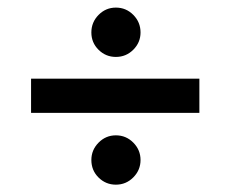

<svg xmlns="http://www.w3.org/2000/svg" viewBox="-20 -511 616 513"><path d="M224.1 -424.3Q224.1 -451.7 243.4 -471.2Q262.7 -490.7 289.6 -490.7Q316.9 -490.7 336.2 -471.2Q355.5 -451.7 355.5 -424.3Q355.5 -397.5 336.2 -378.2Q316.9 -358.9 289.6 -358.9Q262.7 -358.9 243.4 -377.9Q224.1 -397 224.1 -424.3ZM63 -209.5V-300.8H512.7V-209.5ZM224.1 -83.5Q224.1 -110.4 243.4 -129.9Q262.7 -149.4 289.6 -149.4Q316.9 -149.4 336.2 -129.9Q355.5 -110.4 355.5 -83.5Q355.5 -56.6 336.2 -37.1Q316.9 -17.6 289.6 -17.6Q262.7 -17.6 243.4 -36.6Q224.1 -55.7 224.1 -83.5Z"/></svg>

Font: Vazirmatn UI Medium
Style: Regular
Weight: 500
Designer: Saber Rastikerdar
Foundry: Saber Rastikerdar
Version: Version 33.003